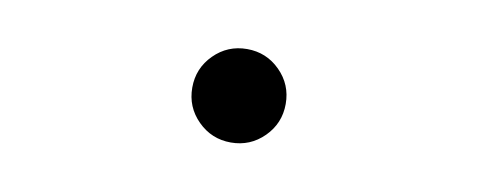

<svg xmlns="http://www.w3.org/2000/svg" viewBox="-34 -594 1068 429"><g transform="rotate(10 500.0 -380.0)"><path d="M425 -455Q456 -486 500 -486Q544 -486 575 -455Q606 -424 606 -380Q606 -336 575 -305Q544 -274 500 -274Q456 -274 425 -305Q394 -336 394 -380Q394 -424 425 -455Z"/></g></svg>

Font: 思源黑体R
Style: Regular
Weight: 400
Designer: Ryoko NISHIZUKA  (kana & ideographs); Paul D. Hunt (Latin, Greek & Cyrillic); Wenlong ZHANG  (bopomofo); Sandoll Communi
Foundry: Adobe Systems Incorporated
Version: Version 1.00 June 24, 2014, initial release